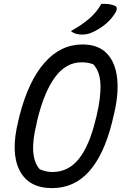

<svg xmlns="http://www.w3.org/2000/svg" viewBox="-20 -949 640 989"><path d="M405 -720Q487 -720 531.5 -672.5Q576 -625 584 -540.5Q592 -456 563 -344L557 -318Q515 -151 438.5 -65.5Q362 20 248 20Q127 20 80.5 -72Q34 -164 74 -325L80 -351Q126 -531 209 -625.5Q292 -720 405 -720ZM168 -310Q126 -142 185 -77Q217 -63 250 -63Q332 -63 386 -130.5Q440 -198 472 -331L477 -350Q500 -446 497.5 -514Q495 -582 460 -618Q433 -628 400 -628Q320 -628 263.5 -551.5Q207 -475 172 -330ZM502 -929Q543 -931 570 -920Q581 -916 581.5 -906.5Q582 -897 576 -886Q538 -822 461 -785Q445 -777 431.5 -774Q418 -771 401 -771Q366 -771 345 -789Q400 -819 439 -852.5Q478 -886 502 -929Z"/></svg>

Font: Recursive Mn Csl St
Style: Italic
Weight: 400
Italic angle: -15°
Monospace: yes
Version: Version 1.079;hotconv 1.0.112;makeotfexe 2.5.65598; ttfautoh